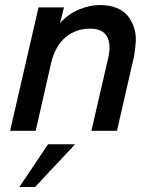

<svg xmlns="http://www.w3.org/2000/svg" viewBox="-20 -517 600 759"><path d="M20 0 132.3 -487.8H232.9L217.3 -425.8Q251 -462.4 292.7 -479.7Q334.5 -497.1 376 -497.1Q412.6 -497.1 440.4 -485.8Q468.3 -474.6 484.1 -455.3Q500 -436 509 -410.2Q518.1 -384.3 516.8 -354.7Q515.6 -325.2 509.8 -293.9L442.4 0H341.3L407.7 -287.6Q420.4 -342.8 402.6 -373.3Q384.8 -403.8 337.4 -403.8Q279.8 -403.8 239 -369.4Q198.2 -335 182.6 -270L121.1 0ZM56.6 222.2 169.9 53.2H276.9L118.7 222.2Z"/></svg>

Font: HK Grotesk SmBold Legacy Italic
Style: Regular
Weight: 600
Italic angle: -13°
Designer: Alfredo Marco Pradil
Foundry: Hanken Design Co.
Version: Version 2.022;PS 002.022;hotconv 1.0.88;makeotf.lib2.5.64775